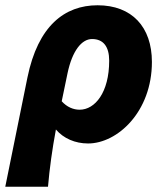

<svg xmlns="http://www.w3.org/2000/svg" viewBox="-46 -532 626 728"><path d="M-26 176H136C142 106 152 34 166 -41C195 -7 239 12 288 12C399 12 530 -108 530 -297C530 -430 454 -512 324 -512C199 -512 98 -434 58 -238ZM256 -116C232 -116 208 -126 188 -148L210 -254C228 -340 264 -384 303 -384C346 -384 368 -355 368 -302C368 -181 314 -116 256 -116Z"/></svg>

Font: Source Sans Pro Black
Style: Italic
Weight: 900
Italic angle: -11°
Designer: Paul D. Hunt
Foundry: Adobe Systems Incorporated
Version: Version 3.006;hotconv 1.0.111;makeotfexe 2.5.65597